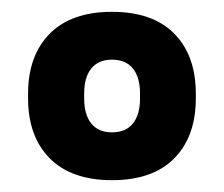

<svg xmlns="http://www.w3.org/2000/svg" viewBox="-20 -675 379 325"><path d="M169.5 -370Q101 -370 64.2 -407Q27.5 -444 27.5 -509V-516Q27.5 -581 64.2 -618Q101 -655 169.5 -655Q238.5 -655 275 -618Q311.5 -581 311.5 -516V-509Q311.5 -444 275 -407Q238.5 -370 169.5 -370ZM169.5 -451Q193 -451 205 -466Q217 -481 217 -508V-517Q217 -544 205 -559Q193 -574 169.5 -574Q146.5 -574 134.5 -559Q122.5 -544 122.5 -517V-508Q122.5 -481 134.5 -466Q146.5 -451 169.5 -451Z"/></svg>

Font: Anek Malayalam
Style: Bold
Weight: 700
Version: Version 1.003